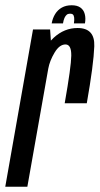

<svg xmlns="http://www.w3.org/2000/svg" viewBox="-52 -710 379 730"><path d="M194 -317.5H278Q304 -465 306.5 -534.2Q309 -603.5 243 -603.5Q192.5 -603.5 152.5 -566.8Q112.5 -530 101 -464L131.5 -449Q137 -479 155.5 -510Q174 -541 197 -541Q219.5 -541 219 -498.5Q218.5 -456 194 -317.5ZM-32 0H52L144 -519.5L138.5 -598H73.5ZM220.5 -690Q199 -690 183.2 -681.2Q167.5 -672.5 157.8 -656.8Q148 -641 144.5 -621H187.5Q189.5 -634 193.2 -642Q197 -650 201.8 -654Q206.5 -658 214.5 -658Q222 -658 225.5 -654.5Q229 -651 230 -642.8Q231 -634.5 229 -621H271Q274.5 -641 270.2 -656.8Q266 -672.5 253.8 -681.2Q241.5 -690 220.5 -690Z"/></svg>

Font: Anybody ExtraCondensed
Style: Italic
Weight: 400
Width: 2
Italic angle: -10°
Version: Version 1.113;gftools[0.9.25]